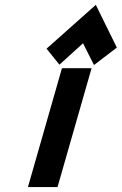

<svg xmlns="http://www.w3.org/2000/svg" viewBox="-20 -759 494 779"><path d="M231.4 -482.4H351.6L213.4 0H93.3ZM368.7 -739.3 454.1 -565.9 361.3 -495.1 316.9 -583.5 221.2 -496.6 168.9 -561.5Z"/></svg>

Font: Cantarell
Style: Bold Italic
Weight: 700
Italic angle: -16°
Designer: Dave Crossland
Version: Version 1.004